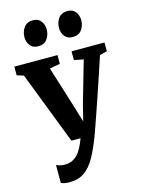

<svg xmlns="http://www.w3.org/2000/svg" viewBox="-154 -891 899 1227"><g transform="rotate(-15 296.0 -277.0)"><path d="M151 253.5Q132.5 253.5 117.5 250.8Q102.5 248 93 243.5V124Q100 129 115.8 133Q131.5 137 148.5 137Q174 137 194.5 128.5Q215 120 231.8 103.2Q248.5 86.5 262.2 60.5Q276 34.5 289 0H228.5L43 -480.5L-1.5 -494V-551.5H284V-493.5L215 -481L300.5 -207.5L333 -99.5L360 -207.5L439 -481.5L377 -493.5V-551.5H595V-493.5L546.5 -481.5Q526 -419 503.8 -352.5Q481.5 -286 460.2 -223.5Q439 -161 421.2 -110Q403.5 -59 391.8 -26.2Q380 6.5 377.5 13Q348.5 90 318.2 143.8Q288 197.5 248.2 225.5Q208.5 253.5 151 253.5ZM180 -637.5Q145 -637.5 127.2 -661.2Q109.5 -685 109.5 -715Q109.5 -752.5 129.5 -779.8Q149.5 -807 188.5 -807H189.5Q224.5 -807 242.2 -783.2Q260 -759.5 260 -729Q260 -692 240.2 -664.8Q220.5 -637.5 181 -637.5ZM408.5 -637.5Q373.5 -637.5 355.8 -661.2Q338 -685 338 -715Q338 -752.5 358 -779.8Q378 -807 417 -807H418Q453 -807 470.8 -783.2Q488.5 -759.5 488.5 -729Q488.5 -692 468.8 -664.8Q449 -637.5 409.5 -637.5Z"/></g></svg>

Font: Merriweather 28pt ExtraBold
Style: Regular
Weight: 800
Version: Version 2.100